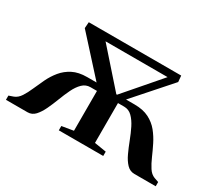

<svg xmlns="http://www.w3.org/2000/svg" viewBox="-115 -709 1017 906"><g transform="rotate(30 394.0 -256.0)"><path d="M-13.5 0V-23L11 -31.5Q31 -39 45 -60.5Q59 -82 71.2 -110.5Q83.5 -139 98 -169.2Q112.5 -199.5 134 -225.8Q155.5 -252 187 -268.2Q218.5 -284.5 265 -284.5H316L139.5 -479L142 -512.5H645.5L648.5 -479L476.5 -284.5H523Q570 -284.5 601.8 -268.2Q633.5 -252 654.8 -225.8Q676 -199.5 691 -169.2Q706 -139 718.5 -110.2Q731 -81.5 744.8 -60.2Q758.5 -39 778 -31.5L802.5 -23V0H686Q662 0 644.5 -18.2Q627 -36.5 613.8 -65Q600.5 -93.5 588.2 -125.8Q576 -158 561.8 -186.5Q547.5 -215 529.2 -233Q511 -251 485.5 -251H452V-34L516.5 -23.5V0H274.5V-23.5L337.5 -34V-251H302.5Q277 -251 258.8 -233Q240.5 -215 226.8 -186.5Q213 -158 200.8 -125.8Q188.5 -93.5 175 -65Q161.5 -36.5 144.8 -18.2Q128 0 104 0ZM424.5 -283H428.5L593.5 -474H255.5Z"/></g></svg>

Font: Merriweather 120pt SemiBold
Style: Regular
Weight: 600
Version: Version 2.100